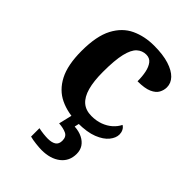

<svg xmlns="http://www.w3.org/2000/svg" viewBox="-230 -648 987 987"><g transform="rotate(45 263.5 -154.5)"><path d="M295 10Q222 10 166 -16.5Q110 -43 78.5 -103.5Q47 -164 47 -266Q47 -374 79.5 -435.5Q112 -497 167.5 -523Q223 -549 292 -549Q357 -549 401 -535Q445 -521 467.5 -497.5Q490 -474 490 -444Q490 -423 479.5 -403.5Q469 -384 441 -371.5Q413 -359 361 -359Q361 -394 355 -423Q349 -452 335 -470Q321 -488 296 -488Q267 -488 245.5 -468.5Q224 -449 212.5 -401Q201 -353 201 -267Q201 -200 213.5 -155Q226 -110 252 -87.5Q278 -65 320 -65Q355 -65 383.5 -75.5Q412 -86 433 -104.5Q454 -123 465 -146Q477 -139 483 -126.5Q489 -114 489 -100Q489 -75 468.5 -49.5Q448 -24 405.5 -7Q363 10 295 10ZM262 240Q246 240 219.5 237Q193 234 175 229V168Q193 172 211.5 174Q230 176 243 176Q272 176 288 165.5Q304 155 304 130Q304 101 282.5 91Q261 81 229 79L250 -9H307L297 34Q330 36 354 48Q378 60 391 79.5Q404 99 404 126Q404 179 365 209.5Q326 240 262 240Z"/></g></svg>

Font: Noto Serif Armenian
Style: Bold
Weight: 700
Version: Version 2.007